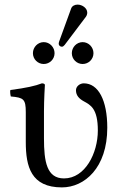

<svg xmlns="http://www.w3.org/2000/svg" viewBox="-20 -804 530 834"><path d="M171 -321C171 -371 175 -435 175 -435C175 -439 170 -442 162 -442C134 -431 94 -422 25 -413C23 -407 25 -391 27 -385C82 -380 92 -374 92 -317V-187C92 -80 115 10 249 10C347 10 446 -75 446 -249C446 -369 407 -442 344 -442C327 -442 310 -429 310 -412C310 -389 324 -375 344 -364C373 -348 405 -333 405 -237C405 -139 350 -29 258 -29C183 -29 171 -102 171 -203ZM317 -784C304 -784 293 -778 289 -767L237 -624C236 -621 235 -617 235 -614C235 -607 241 -601 249 -601C253 -601 258 -605 261 -609L353 -731C357 -736 359 -744 359 -749C359 -769 337 -784 317 -784ZM123 -573C123 -547 144 -526 170 -526C196 -526 217 -547 217 -573C217 -599 196 -621 170 -621C144 -621 123 -599 123 -573ZM292 -573C292 -547 313 -526 339 -526C365 -526 386 -547 386 -573C386 -599 365 -621 339 -621C313 -621 292 -599 292 -573Z"/></svg>

Font: Libertinus Serif
Style: Regular
Weight: 400
Designer: Philipp H. Poll, Khaled Hosny
Foundry: Caleb Maclennan
Version: Version 7.050;RELEASE